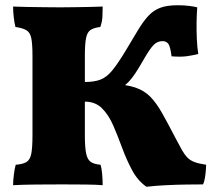

<svg xmlns="http://www.w3.org/2000/svg" viewBox="-20 -704 817 733"><path d="M539 9Q506 -14 484.5 -54Q463 -94 446.5 -139Q430 -184 412.5 -224.5Q395 -265 369.5 -290.5Q344 -316 304 -316V-391Q340 -391 363.5 -400Q387 -409 408.5 -435Q430 -461 460 -511Q487 -556 506.5 -588.5Q526 -621 545.5 -642.5Q565 -664 591 -674Q617 -684 659 -684Q682 -684 702 -681.5Q722 -679 733 -676Q731 -651 730.5 -618.5Q730 -586 731.5 -554Q733 -522 737 -498Q718 -493 694 -489.5Q670 -486 635 -489Q630 -528 622 -537.5Q614 -547 601 -547Q581 -547 567 -533Q553 -519 531 -481Q511 -446 497.5 -425.5Q484 -405 471.5 -392Q459 -379 439 -366L410 -384Q464 -381 497.5 -369.5Q531 -358 554 -334.5Q577 -311 599 -272Q621 -233 651 -175Q665 -148 675 -130.5Q685 -113 696 -102Q707 -91 723.5 -85Q740 -79 767 -75Q767 -70 766 -56Q765 -42 762.5 -26Q760 -10 755 0Q730 0 692.5 0.5Q655 1 614 3Q573 5 539 9ZM30 3Q30 -15 33 -38Q36 -61 40 -75Q67 -77 81 -85.5Q95 -94 99.5 -117.5Q104 -141 104 -187V-491Q104 -536 99.5 -558Q95 -580 81 -588.5Q67 -597 39 -601Q35 -616 32.5 -638Q30 -660 30 -679Q47 -678 80 -677.5Q113 -677 149 -676.5Q185 -676 208 -676Q232 -676 262.5 -676.5Q293 -677 323 -677.5Q353 -678 372 -679Q372 -659 371 -640Q370 -621 363 -601Q338 -598 325.5 -589.5Q313 -581 308.5 -558.5Q304 -536 304 -491V-187Q304 -141 309 -117.5Q314 -94 327 -85.5Q340 -77 364 -75Q368 -62 370 -39.5Q372 -17 372 3Q350 1 309 0.5Q268 0 218 0Q167 0 116 0.5Q65 1 30 3Z"/></svg>

Font: Vollkorn Black
Style: Regular
Weight: 900
Designer: Friedrich Althausen
Foundry: Friedrich Althausen
Version: Version 5.000